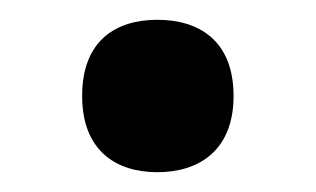

<svg xmlns="http://www.w3.org/2000/svg" viewBox="-20 -161 319 194"><path d="M63 -64C63 -9 97 13 139 13C181 13 216 -9 216 -64C216 -120 181 -141 139 -141C97 -141 63 -120 63 -64Z"/></svg>

Font: Noto Sans Bengali SemiBold
Style: Regular
Weight: 600
Designer: Jelle Bosma - Monotype Design Team
Foundry: Monotype Imaging Inc.
Version: Version 2.003